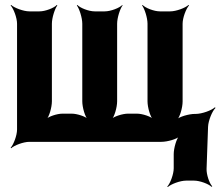

<svg xmlns="http://www.w3.org/2000/svg" viewBox="-20 -574 896 777"><path d="M140 -528H99C75 -528 38 -542 25 -554L23 -552C35 -539 49 -502 49 -478V-50C49 -26 35 11 23 24L25 26C38 14 75 0 99 0H633C657 0 697 -11 709 -24L707 -26C694 -14 683 26 683 50V107C683 131 669 168 657 181L659 183C672 171 709 157 733 157H766C788 157 824 170 836 182L839 180C827 168 815 131 816 109L822 -61C823 -86 839 -125 852 -137L850 -140C836 -127 797 -113 772 -113H769C745 -113 705 -102 693 -89L695 -87C708 -99 719 -139 719 -163V-478C719 -502 733 -539 745 -552L743 -554C730 -542 693 -528 669 -528H627C603 -528 568 -542 557 -554L555 -552C565 -539 577 -502 577 -478V-164C577 -140 588 -100 601 -88L603 -90C591 -103 555 -114 535 -114H497C477 -114 440 -103 428 -90L430 -88C443 -100 454 -140 454 -164V-478C454 -502 466 -539 476 -552L475 -554C464 -542 428 -528 404 -528H363C339 -528 304 -542 293 -554L291 -552C301 -539 313 -502 313 -478V-164C313 -140 324 -100 337 -88L339 -90C327 -103 291 -114 271 -114H232C212 -114 176 -103 164 -90L166 -88C179 -100 190 -140 190 -164V-478C190 -502 202 -539 212 -552L210 -554C199 -542 164 -528 140 -528Z"/></svg>

Font: Asimov
Style: EdgeNar
Weight: 500
Designer: Google
Version: Version 2.000980: 2014